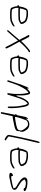

<svg xmlns="http://www.w3.org/2000/svg" viewBox="1653 -2412 897 4243"><g transform="rotate(90 2101.5 -290.5)"><path d="M95 -246C93 -232 105 -228 119 -220C120 -173 134 -136 150 -100H151L150 -99C157 -77 188 -71 225 -68C253 -66 281 -63 311 -65H351C379 -65 399 -67 424 -72C453 -77 471 -81 492 -95L493 -96H494C509 -103 521 -108 535 -115C540 -121 545 -127 549 -132C554 -134 564 -140 565 -146C567 -158 563 -161 557 -164H556C550 -171 545 -162 537 -153L534 -152C512 -142 492 -131 467 -120C433 -103 392 -99 348 -99H309C281 -97 256 -100 233 -102C215 -103 199 -106 184 -114C178 -121 173 -133 169 -143C165 -154 161 -162 158 -178C155 -192 150 -207 154 -230L155 -254L169 -248H178C182 -247 185 -247 188 -247H322C350 -248 376 -249 403 -251H404C426 -251 441 -260 462 -270C481 -282 497 -286 505 -301V-302C516 -317 508 -327 503 -341L506 -345L507 -350C506 -352 505 -355 505 -355L502 -356C498 -365 494 -372 487 -381C483 -386 480 -392 474 -399H473L474 -400C472 -404 469 -407 466 -411C457 -417 451 -423 441 -429C394 -451 322 -468 246 -461C208 -459 179 -450 166 -416V-415H165C150 -389 143 -363 133 -329L128 -303C126 -297 125 -290 125 -284V-283C125 -283 125 -281 124 -275L123 -268L103 -261C100 -258 96 -251 95 -246ZM174 -331 175 -332C183 -357 190 -383 203 -410C203 -412 208 -420 210 -423C226 -426 241 -427 258 -429H259C275 -429 289 -428 308 -426H316C353 -423 389 -415 415 -401H416C427 -394 445 -385 451 -367V-366C454 -358 458 -353 462 -348C464 -342 473 -333 470 -314L469 -308C457 -303 447 -297 432 -292C428 -290 421 -286 409 -285C383 -282 355 -281 328 -281H189C188 -281 186 -281 181 -282H167C168 -297 170 -315 174 -331Z M648 -16C646 -12 649 -1 656 1C660 2 665 -1 668 -3H671C673 -3 674 -3 675 -5L682 -14C699 -35 716 -53 733 -73V-74C751 -89 761 -105 779 -126C809 -158 835 -195 867 -228L878 -239L883 -228C904 -187 929 -144 950 -103V-102H951C958 -85 971 -69 979 -49C992 -28 1001 0 1013 20C1019 31 1034 50 1048 31C1050 28 1051 25 1050 23V21C1051 17 1050 10 1048 5C1039 -10 1031 -29 1023 -45L1017 -56V-57C1011 -79 995 -98 983 -120C970 -144 957 -165 944 -194L939 -203C930 -219 920 -236 912 -252L902 -272C904 -274 911 -278 912 -281V-282H913C922 -292 934 -306 945 -319C974 -354 1010 -383 1037 -412L1052 -425C1062 -434 1076 -445 1084 -452C1088 -457 1096 -463 1103 -466H1106C1116 -469 1128 -479 1129 -484L1130 -486C1137 -496 1129 -511 1115 -505H1111C1096 -501 1076 -487 1062 -475C1050 -465 1027 -447 1016 -437C976 -403 933 -360 897 -319L887 -308L881 -319C857 -362 838 -416 812 -452C809 -456 808 -458 808 -466C807 -473 789 -490 775 -490C768 -490 765 -489 760 -485C753 -478 752 -468 756 -464C765 -456 768 -450 771 -440C781 -428 789 -407 798 -393V-392C817 -354 838 -304 862 -270C823 -227 790 -185 752 -141C743 -130 734 -120 727 -111L725 -110C705 -89 686 -63 663 -39C656 -31 649 -24 649 -21ZM862 -342Z M1203 -246C1201 -232 1213 -228 1227 -220C1228 -173 1242 -136 1258 -100H1259L1258 -99C1265 -77 1296 -71 1333 -68C1361 -66 1389 -63 1419 -65H1459C1487 -65 1507 -67 1532 -72C1561 -77 1579 -81 1600 -95L1601 -96H1602C1617 -103 1629 -108 1643 -115C1648 -121 1653 -127 1657 -132C1662 -134 1672 -140 1673 -146C1675 -158 1671 -161 1665 -164H1664C1658 -171 1653 -162 1645 -153L1642 -152C1620 -142 1600 -131 1575 -120C1541 -103 1500 -99 1456 -99H1417C1389 -97 1364 -100 1341 -102C1323 -103 1307 -106 1292 -114C1286 -121 1281 -133 1277 -143C1273 -154 1269 -162 1266 -178C1263 -192 1258 -207 1262 -230L1263 -254L1277 -248H1286C1290 -247 1293 -247 1296 -247H1430C1458 -248 1484 -249 1511 -251H1512C1534 -251 1549 -260 1570 -270C1589 -282 1605 -286 1613 -301V-302C1624 -317 1616 -327 1611 -341L1614 -345L1615 -350C1614 -352 1613 -355 1613 -355L1610 -356C1606 -365 1602 -372 1595 -381C1591 -386 1588 -392 1582 -399H1581L1582 -400C1580 -404 1577 -407 1574 -411C1565 -417 1559 -423 1549 -429C1502 -451 1430 -468 1354 -461C1316 -459 1287 -450 1274 -416V-415H1273C1258 -389 1251 -363 1241 -329L1236 -303C1234 -297 1233 -290 1233 -284V-283C1233 -283 1233 -281 1232 -275L1231 -268L1211 -261C1208 -258 1204 -251 1203 -246ZM1282 -331 1283 -332C1291 -357 1298 -383 1311 -410C1311 -412 1316 -420 1318 -423C1334 -426 1349 -427 1366 -429H1367C1383 -429 1397 -428 1416 -426H1424C1461 -423 1497 -415 1523 -401H1524C1535 -394 1553 -385 1559 -367V-366C1562 -358 1566 -353 1570 -348C1572 -342 1581 -333 1578 -314L1577 -308C1565 -303 1555 -297 1540 -292C1536 -290 1529 -286 1517 -285C1491 -282 1463 -281 1436 -281H1297C1296 -281 1294 -281 1289 -282H1275C1276 -297 1278 -315 1282 -331Z M1755 -15C1755 -14 1753 -9 1754 -7H1767C1772 -6 1775 -6 1782 -6C1783 -6 1786 -7 1787 -8L1790 -24C1795 -52 1807 -76 1815 -101L1828 -143C1832 -155 1836 -164 1841 -176C1862 -241 1894 -300 1924 -353C1945 -388 1971 -431 2006 -456C2009 -459 2011 -464 2017 -467L2025 -471C2028 -466 2033 -459 2035 -456V-450C2038 -429 2042 -416 2047 -389C2053 -354 2056 -311 2056 -274C2056 -244 2058 -214 2056 -181C2055 -169 2054 -156 2054 -147V-146C2049 -109 2049 -83 2042 -41L2036 -5C2042 -4 2060 -7 2072 -10C2073 -18 2075 -25 2076 -29C2079 -41 2083 -53 2087 -65C2111 -130 2131 -213 2157 -282V-283C2180 -336 2203 -397 2245 -434C2253 -442 2257 -444 2263 -448L2273 -453L2276 -442C2280 -433 2288 -426 2293 -413L2292 -409L2295 -406H2296L2303 -380V-379C2307 -359 2314 -330 2317 -307C2319 -293 2319 -282 2323 -274V-272C2329 -232 2334 -185 2334 -142C2334 -107 2332 -71 2335 -40V-39C2332 -24 2338 -13 2348 -13C2351 -13 2354 -14 2359 -17C2369 -24 2365 -34 2369 -64V-112V-136V-137C2370 -153 2368 -166 2367 -185C2363 -227 2361 -267 2352 -303L2353 -304L2352 -305C2350 -337 2343 -368 2336 -396C2327 -424 2323 -445 2307 -463C2291 -482 2262 -489 2240 -470L2239 -471L2238 -470C2220 -461 2211 -447 2197 -428C2164 -383 2137 -331 2120 -267C2116 -250 2115 -236 2106 -223L2089 -200L2088 -226C2087 -260 2088 -299 2088 -341C2086 -367 2085 -394 2080 -417C2076 -437 2072 -455 2068 -469C2062 -489 2054 -508 2036 -508H2035C2031 -509 2024 -507 2017 -505C2003 -499 1991 -489 1977 -476L1976 -477V-476C1968 -471 1964 -464 1953 -455L1933 -438L1937 -462C1938 -468 1938 -475 1935 -479C1921 -469 1909 -453 1899 -430C1879 -383 1863 -335 1842 -285C1841 -282 1840 -273 1838 -270C1824 -235 1813 -197 1800 -159C1799 -155 1798 -150 1796 -145C1793 -136 1789 -123 1785 -113C1779 -96 1775 -82 1768 -65C1768 -64 1767 -60 1767 -60L1766 -58C1762 -49 1760 -42 1758 -34Z M2505 -193C2504 -178 2511 -176 2517 -170L2516 -164C2513 -152 2509 -139 2507 -127C2506 -119 2504 -111 2503 -106C2499 -91 2496 -75 2493 -59C2490 -43 2487 -27 2484 -12V-11C2480 4 2478 19 2475 34V35C2472 48 2470 59 2468 70L2458 127C2457 132 2456 136 2457 138H2485C2486 138 2488 137 2490 136C2491 133 2491 128 2494 118C2500 84 2509 50 2517 15C2518 7 2520 0 2523 -10C2529 -44 2538 -79 2545 -112L2547 -122H2559L2562 -124C2568 -122 2567 -123 2578 -122L2641 -134C2678 -141 2715 -149 2756 -158L2802 -170C2828 -178 2851 -188 2867 -204C2871 -210 2874 -221 2876 -234C2878 -243 2878 -254 2878 -264V-269C2883 -279 2892 -301 2892 -314C2892 -338 2892 -351 2885 -368C2874 -388 2863 -410 2849 -429C2827 -462 2800 -481 2749 -489C2744 -489 2738 -490 2732 -491C2726 -491 2717 -490 2709 -488H2708C2695 -487 2683 -485 2670 -480C2668 -478 2663 -475 2657 -472L2655 -469C2649 -467 2645 -465 2636 -460C2633 -457 2631 -452 2628 -448L2602 -409L2611 -458C2605 -461 2602 -460 2590 -450V-449H2589C2579 -442 2568 -421 2563 -402C2555 -368 2548 -334 2542 -300C2538 -276 2532 -252 2528 -228V-225L2509 -202L2507 -201C2507 -201 2505 -198 2505 -195ZM2562 -184 2563 -186C2564 -194 2567 -202 2568 -209V-210C2571 -220 2574 -229 2575 -237V-238C2592 -297 2605 -335 2627 -389V-393C2631 -402 2634 -414 2641 -425C2648 -437 2660 -444 2669 -448H2670V-449C2683 -453 2701 -461 2722 -461H2724C2728 -460 2732 -460 2737 -459C2740 -459 2746 -458 2747 -458L2752 -457H2754C2766 -448 2780 -441 2792 -426C2799 -419 2807 -411 2814 -402C2833 -382 2846 -358 2857 -333V-332C2858 -328 2865 -317 2863 -303C2862 -299 2863 -295 2862 -289L2861 -281L2860 -274V-273C2857 -258 2853 -246 2839 -237L2827 -227L2813 -221C2774 -205 2728 -198 2685 -190L2653 -184C2644 -182 2635 -181 2628 -180C2617 -178 2601 -175 2588 -175H2582C2581 -175 2577 -174 2572 -174H2566ZM2652 -174Z M2962 -48C2955 -10 2982 6 3006 27C3018 34 3030 41 3043 48C3049 52 3058 54 3065 54H3066C3072 55 3077 49 3081 39C3088 29 3074 21 3058 16L3046 9L3047 8C3035 0 3023 -9 3012 -17C3011 -18 2996 -23 2996 -42C2996 -53 2999 -58 3000 -64L3006 -95C3007 -100 3007 -104 3009 -109L3013 -132C3016 -147 3019 -158 3022 -174C3024 -184 3025 -193 3028 -204C3053 -347 3094 -479 3122 -616C3128 -642 3134 -665 3138 -690L3139 -697C3141 -708 3136 -719 3129 -719C3127 -719 3125 -719 3123 -717C3111 -701 3101 -686 3097 -664C3062 -505 3020 -354 2991 -190C2988 -173 2984 -160 2981 -144C2979 -131 2976 -118 2974 -107L2968 -76C2966 -65 2963 -56 2962 -48Z M3235 -246C3233 -232 3245 -228 3259 -220C3260 -173 3274 -136 3290 -100H3291L3290 -99C3297 -77 3328 -71 3365 -68C3393 -66 3421 -63 3451 -65H3491C3519 -65 3539 -67 3564 -72C3593 -77 3611 -81 3632 -95L3633 -96H3634C3649 -103 3661 -108 3675 -115C3680 -121 3685 -127 3689 -132C3694 -134 3704 -140 3705 -146C3707 -158 3703 -161 3697 -164H3696C3690 -171 3685 -162 3677 -153L3674 -152C3652 -142 3632 -131 3607 -120C3573 -103 3532 -99 3488 -99H3449C3421 -97 3396 -100 3373 -102C3355 -103 3339 -106 3324 -114C3318 -121 3313 -133 3309 -143C3305 -154 3301 -162 3298 -178C3295 -192 3290 -207 3294 -230L3295 -254L3309 -248H3318C3322 -247 3325 -247 3328 -247H3462C3490 -248 3516 -249 3543 -251H3544C3566 -251 3581 -260 3602 -270C3621 -282 3637 -286 3645 -301V-302C3656 -317 3648 -327 3643 -341L3646 -345L3647 -350C3646 -352 3645 -355 3645 -355L3642 -356C3638 -365 3634 -372 3627 -381C3623 -386 3620 -392 3614 -399H3613L3614 -400C3612 -404 3609 -407 3606 -411C3597 -417 3591 -423 3581 -429C3534 -451 3462 -468 3386 -461C3348 -459 3319 -450 3306 -416V-415H3305C3290 -389 3283 -363 3273 -329L3268 -303C3266 -297 3265 -290 3265 -284V-283C3265 -283 3265 -281 3264 -275L3263 -268L3243 -261C3240 -258 3236 -251 3235 -246ZM3314 -331 3315 -332C3323 -357 3330 -383 3343 -410C3343 -412 3348 -420 3350 -423C3366 -426 3381 -427 3398 -429H3399C3415 -429 3429 -428 3448 -426H3456C3493 -423 3529 -415 3555 -401H3556C3567 -394 3585 -385 3591 -367V-366C3594 -358 3598 -353 3602 -348C3604 -342 3613 -333 3610 -314L3609 -308C3597 -303 3587 -297 3572 -292C3568 -290 3561 -286 3549 -285C3523 -282 3495 -281 3468 -281H3329C3328 -281 3326 -281 3321 -282H3307C3308 -297 3310 -315 3314 -331Z M3800 -80C3799 -74 3805 -61 3812 -54C3815 -53 3818 -54 3826 -54H3828C3833 -52 3835 -51 3841 -47C3848 -47 3858 -47 3866 -48H3869C3886 -44 3906 -51 3928 -55C3992 -70 4057 -79 4117 -100C4147 -113 4164 -120 4174 -147V-154C4174 -157 4175 -160 4175 -162C4174 -164 4172 -172 4170 -177L4171 -180C4174 -189 4167 -197 4157 -206C4137 -224 4120 -232 4096 -248C4070 -262 4045 -279 4021 -295C4001 -307 3987 -323 3973 -340L3963 -348V-351C3963 -352 3961 -353 3960 -357V-358C3959 -365 3955 -370 3951 -378L3946 -387C3954 -391 3962 -396 3970 -401H3973C3980 -401 3984 -405 3993 -409L4009 -413C4010 -413 4012 -414 4015 -414H4025C4029 -414 4032 -413 4033 -413C4039 -413 4043 -412 4047 -412H4049C4077 -407 4105 -407 4128 -393C4134 -386 4136 -382 4140 -377V-374C4145 -369 4160 -363 4171 -364H4172C4189 -364 4201 -372 4203 -386C4203 -411 4158 -425 4131 -433L4132 -434C4128 -435 4128 -435 4127 -435H4126L4109 -438V-439C4102 -442 4092 -443 4082 -444C4075 -444 4066 -445 4057 -445L4047 -446L4038 -447C4031 -447 4021 -448 4014 -448H3991C3954 -448 3925 -441 3915 -421L3914 -420V-419C3909 -412 3906 -409 3903 -403C3903 -401 3901 -398 3901 -398C3899 -389 3901 -385 3902 -381L3900 -370C3903 -361 3916 -342 3923 -334L3935 -319C3949 -302 3969 -286 3988 -274L4007 -262L4008 -261C4018 -254 4029 -248 4040 -239L4052 -232L4056 -231L4070 -222C4083 -215 4094 -211 4105 -201C4112 -197 4122 -186 4128 -181C4131 -177 4135 -171 4134 -160V-155L4136 -152L4146 -141L4129 -136C4127 -135 4126 -134 4119 -133C4099 -129 4079 -121 4056 -116L4028 -110H4027C4020 -109 4011 -107 4002 -105C3984 -101 3967 -99 3952 -95H3951L3914 -89L3910 -90C3909 -90 3903 -91 3902 -91H3900C3898 -92 3894 -92 3890 -92C3886 -92 3876 -93 3871 -94C3870 -105 3868 -114 3866 -127C3864 -128 3865 -128 3862 -129C3837 -128 3806 -108 3803 -90V-88C3801 -86 3801 -85 3801 -83Z"/></g></svg>

Font: Scribbler
Style: HLIta
Weight: 100
Designer: Mew Too
Foundry: Cannot Into Space Fonts
Version: Version 1.001